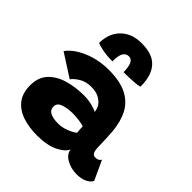

<svg xmlns="http://www.w3.org/2000/svg" viewBox="-207 -919 1075 1075"><g transform="rotate(45 330.0 -382.0)"><path d="M252 8Q190 8 139 -8.8Q88 -25.5 57.8 -63.2Q27.5 -101 27.5 -164Q27.5 -227.5 63.2 -265.5Q99 -303.5 156.8 -320.2Q214.5 -337 280.5 -337Q315 -337 345.8 -329.2Q376.5 -321.5 388.5 -313.5Q388 -325 383 -338.8Q378 -352.5 369.5 -362Q355.5 -378 333.5 -389Q311.5 -400 273.5 -400Q235.5 -400 205.5 -382.5Q175.5 -365 160.5 -344L24.5 -431.5Q58.5 -478 127.8 -507.2Q197 -536.5 277.5 -536.5Q367.5 -536.5 422 -508.8Q476.5 -481 504 -428.5Q529 -380 536 -309Q538 -281 539.2 -253.8Q540.5 -226.5 541 -199.5Q541.5 -160 549.2 -147.8Q557 -135.5 570.5 -135.5Q598.5 -135.5 606.5 -154L659.5 -39Q653 -22 628 -8.5Q603 5 563 5Q518.5 5 482 -15.8Q445.5 -36.5 441.5 -70Q430 -40.5 381.2 -16.2Q332.5 8 252 8ZM290 -122.5Q321.5 -122.5 355 -136Q388.5 -149.5 401.5 -162Q400 -173 399.2 -186.8Q398.5 -200.5 398.5 -209Q388.5 -213.5 361.2 -217.5Q334 -221.5 306 -221.5Q268 -221.5 236 -210.8Q204 -200 204 -173Q204 -145.5 227 -134Q250 -122.5 290 -122.5ZM133 -604.5Q133 -679.5 178.8 -725.8Q224.5 -772 303 -772Q379.5 -772 418.2 -738.8Q457 -705.5 466.5 -643Q468.5 -632 469.2 -620Q470 -608 470 -595Q456 -590.5 432.8 -588.5Q409.5 -586.5 385.5 -586Q361.5 -585.5 345.5 -585.5Q345.5 -609.5 342 -626Q337.5 -649.5 327.8 -659.5Q318 -669.5 303.5 -669.5Q283.5 -669.5 271 -651.5Q258.5 -633.5 258.5 -584Q217.5 -584 183.8 -590.2Q150 -596.5 133 -604.5Z"/></g></svg>

Font: Grandstander ExtraBold
Style: Regular
Weight: 800
Designer: Tyler Finck
Foundry: Etcetera Type Co
Version: Version 1.200; ttfautohint (v1.8.3)